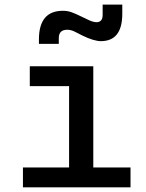

<svg xmlns="http://www.w3.org/2000/svg" viewBox="-20 -801 626 821"><path d="M275.4 0V-517.6H378.9V0ZM78.1 0V-85H285.2V0ZM369.1 0V-85H538.1V0ZM107.4 -432.6V-517.6H378.9V-432.6ZM146.5 -613.3V-632.8Q146.5 -754.9 249 -754.9Q268.6 -754.9 285.6 -748.8Q302.7 -742.7 321.3 -733.4Q345.7 -721.2 363 -713.6Q380.4 -706.1 392.6 -706.1Q418.9 -706.1 418.9 -737.3V-781.2H502.9V-742.2Q502.9 -683.6 480 -654.3Q457 -625 411.1 -625Q397.5 -625 377.4 -630.9Q357.4 -636.7 331.5 -649.4Q315.4 -657.7 299.3 -665.8Q283.2 -673.8 267.6 -673.8Q249.5 -673.8 240.5 -665Q231.4 -656.2 231.4 -637.7V-613.3Z"/></svg>

Font: Cascadia Code PL
Style: Regular
Weight: 400
Monospace: yes
Designer: Aaron Bell
Foundry: Saja Typeworks
Version: Version 2102.003